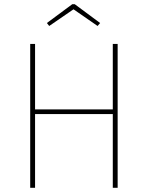

<svg xmlns="http://www.w3.org/2000/svg" viewBox="-20 -889 700 909"><path d="M514 -349H146V0H123V-681H146V-371H514V-681H537V0H514ZM202 -780 322 -869H334L454 -780L442 -766L328 -845L213 -766Z"/></svg>

Font: Fira Sans Thin
Style: Regular
Weight: 100
Designer: bBox Type GmbH & Carrois Corporate GbR & Edenspiekermann AG
Foundry: bBox Type GmbH & Carrois Corporate GbR & Edenspiekermann AG
Version: Version 4.301